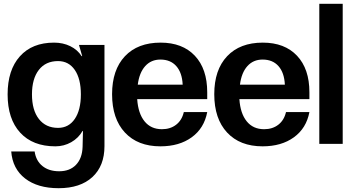

<svg xmlns="http://www.w3.org/2000/svg" viewBox="-20 -756 1851 1009"><path d="M288 233Q178 233 112 182Q46 131 39 40H162Q169 89 203 116.5Q237 144 291 144Q347 144 379.5 110Q412 76 414 16L416 -68H414Q392 -30 354 -8.5Q316 13 271 13Q152 13 86 -59Q20 -131 20 -260Q20 -388 84.5 -460Q149 -532 264 -532Q311 -532 349 -513.5Q387 -495 409 -461H412L395 -520H529V12Q529 116 465.5 174.5Q402 233 288 233ZM285 -84Q341 -84 373 -131Q405 -178 405 -260Q405 -342 373 -388.5Q341 -435 285 -435Q220 -435 184 -388.5Q148 -342 148 -260Q148 -177 184.5 -130.5Q221 -84 285 -84Z M823 13Q704 13 636.5 -59.5Q569 -132 569 -261Q569 -389 636.5 -460.5Q704 -532 824 -532Q939 -532 1004 -463Q1069 -394 1069 -271V-235H701Q706 -160 739.5 -118.5Q773 -77 831 -77Q875 -77 905.5 -100.5Q936 -124 946 -167H1069Q1053 -82 987.5 -34.5Q922 13 823 13ZM940 -311Q937 -374 906.5 -408.5Q876 -443 823 -443Q774 -443 743 -408.5Q712 -374 704 -311Z M1360 13Q1241 13 1173.5 -59.5Q1106 -132 1106 -261Q1106 -389 1173.5 -460.5Q1241 -532 1361 -532Q1476 -532 1541 -463Q1606 -394 1606 -271V-235H1238Q1243 -160 1276.5 -118.5Q1310 -77 1368 -77Q1412 -77 1442.5 -100.5Q1473 -124 1483 -167H1606Q1590 -82 1524.5 -34.5Q1459 13 1360 13ZM1477 -311Q1474 -374 1443.5 -408.5Q1413 -443 1360 -443Q1311 -443 1280 -408.5Q1249 -374 1241 -311Z M1781 -736V0H1658V-736Z"/></svg>

Font: Non Bureau Medium
Style: Regular
Weight: 500
Designer: Jona Saucedo
Foundry: Non Foundry
Version: Version 1.000; ttfautohint (v1.8.4)